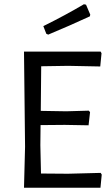

<svg xmlns="http://www.w3.org/2000/svg" viewBox="-20 -884 522 904"><path d="M459 -62 453 0H93L98 -193L93 -641H454L458 -633L452 -571L301 -574L174 -572L172 -362L292 -360L398 -363L404 -356L397 -294L285 -296L171 -295L170 -200L173 -67L300 -66L454 -70ZM385 -862 405 -815 403 -807Q308 -763 207 -721L198 -725L184 -761Q289 -813 375 -864Z"/></svg>

Font: Alegreya Sans
Style: Regular
Weight: 400
Designer: Juan Pablo del Peral
Foundry: Huerta Tipografica
Version: Version 2.008; ttfautohint (v1.6)